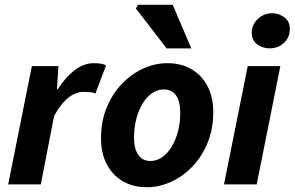

<svg xmlns="http://www.w3.org/2000/svg" viewBox="-20 -773 1235 805"><path d="M14.3 0 113.6 -496.1H225L218.9 -399.5H222.9Q252 -446.5 291.1 -477.3Q330.2 -508.1 372.9 -508.1Q391.7 -508.1 404.5 -505.8Q417.2 -503.5 424.7 -498.5L379.8 -380.2Q370.5 -385.7 356.7 -386.8Q343 -387.8 330.6 -387.8Q298.2 -387.8 267.4 -364Q236.6 -340.2 206.9 -287.4L151.1 0Z M596.1 12Q538.1 12 494.7 -13.3Q451.4 -38.6 427.5 -84.7Q403.5 -130.8 403.5 -192.5Q403.5 -264.4 427.4 -322.2Q451.3 -380.1 491.3 -421.7Q531.4 -463.4 580.9 -485.8Q630.4 -508.1 681.5 -508.1Q739.6 -508.1 782.9 -482.8Q826.3 -457.5 850.2 -411.4Q874.1 -365.3 874.1 -303.6Q874.1 -231.7 850.3 -173.9Q826.4 -116.1 786.3 -74.4Q746.3 -32.7 696.8 -10.4Q647.2 12 596.1 12ZM611.3 -98Q636.7 -98 659.2 -113.5Q681.7 -129 698.8 -156.5Q715.9 -184 725.8 -221Q735.7 -258 735.7 -300.9Q735.7 -346.9 718.5 -372.5Q701.3 -398.1 666.4 -398.1Q641.2 -398.1 618.6 -383Q596 -367.9 578.9 -340.4Q561.8 -313 551.9 -276Q541.9 -239 541.9 -195.2Q541.9 -150.3 559.5 -124.2Q577.1 -98 611.3 -98ZM678.8 -570 549.8 -737.4 558.4 -753H704.1L782.2 -570Z M919.2 0 1018.7 -496H1155.4L1056.3 0ZM1109.7 -570.3Q1082.1 -570.3 1058.8 -587Q1035.6 -603.6 1035.6 -636.2Q1035.6 -669.1 1060.7 -693.3Q1085.8 -717.4 1121 -717.4Q1149.5 -717.4 1172.3 -700.4Q1195.2 -683.3 1195.2 -651.2Q1195.2 -616.2 1170.6 -593.3Q1146 -570.3 1109.7 -570.3Z"/></svg>

Font: Source Sans 3
Style: Italic
Weight: 200
Italic angle: -11°
Designer: Paul D. Hunt
Foundry: Adobe
Version: Version 3.046;hotconv 1.0.118;makeotfexe 2.5.65603